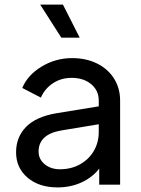

<svg xmlns="http://www.w3.org/2000/svg" viewBox="-20 -804 615 836"><path d="M50 -141Q50 -207 93.5 -251.5Q137 -296 226 -311L410 -341V-366Q410 -410 377 -437.5Q344 -465 292 -465Q246 -465 210.5 -441.5Q175 -418 158 -379L77 -421Q100 -477 161 -514Q222 -551 294 -551Q355 -551 402.5 -527.5Q450 -504 476.5 -462Q503 -420 503 -366V0H412V-70Q383 -32 335.5 -10Q288 12 230 12Q150 12 100 -30.5Q50 -73 50 -141ZM241 -67Q290 -67 328.5 -88.5Q367 -110 388.5 -147Q410 -184 410 -229V-263L247 -236Q148 -219 148 -144Q148 -111 174.5 -89Q201 -67 241 -67ZM155 -784H254L327 -640H247Z"/></svg>

Font: Evergrow Sans 
Style: Medium
Weight: 500
Foundry: 10Web
Version: Version 1.000